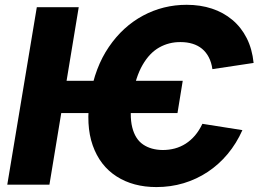

<svg xmlns="http://www.w3.org/2000/svg" viewBox="-20 -757 1065 787"><path d="M729 -425.8 707.5 -293.5H198.2L220.2 -425.8ZM1019.5 -499 850.6 -473.6Q846.7 -501.5 835.7 -522.5Q824.7 -543.5 808.1 -557.1Q791.5 -570.8 769.3 -577.6Q747.1 -584.5 720.2 -584.5Q672.9 -585 632.8 -562.5Q592.8 -540 564.5 -491Q536.1 -441.9 522.5 -362.3Q509.8 -283.7 522 -235.1Q534.2 -186.5 566.7 -164.6Q599.1 -142.6 647 -142.1Q672.9 -142.1 696.5 -148.4Q720.2 -154.8 741 -168Q761.7 -181.2 779.1 -201.4Q796.4 -221.7 809.6 -249.5L973.6 -223.6Q949.2 -168.9 913.1 -125.7Q877 -82.5 831.3 -52.2Q785.6 -22 732.7 -6.1Q679.7 9.8 621.1 9.8Q525.9 9.8 457.8 -33.9Q389.6 -77.6 360.1 -160.9Q330.6 -244.1 349.6 -362.3Q369.1 -481 426.3 -564.7Q483.4 -648.4 566.2 -692.9Q648.9 -737.3 745.1 -737.3Q801.3 -737.3 848.6 -721.7Q896 -706.1 932.4 -675.5Q968.8 -645 991.2 -600.8Q1013.7 -556.6 1019.5 -499ZM302.7 -727.5 182.6 0H9.8L130.9 -727.5Z"/></svg>

Font: Inter 16pt ExtraBold
Style: Italic
Weight: 800
Italic angle: -9.3988°
Version: Version 4.001;git-66647c0bb